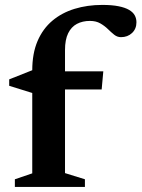

<svg xmlns="http://www.w3.org/2000/svg" viewBox="-20 -742 562 762"><path d="M143 -387 108 -373 16.5 -401.5V-427L116 -466.5L169 -459H390L383.5 -387ZM238 -55 317 -30.5V0H39V-30.5L108 -54V-462.5Q108 -530 129 -579Q150 -628 187.8 -659.8Q225.5 -691.5 276.2 -707Q327 -722.5 386 -722.5Q424.5 -722.5 450.5 -717.2Q476.5 -712 492.2 -702.8Q508 -693.5 514.8 -681Q521.5 -668.5 521.5 -653.5Q521.5 -627.5 504 -611Q486.5 -594.5 460 -594.5Q445.5 -594.5 433.2 -604.2Q421 -614 408 -626.8Q395 -639.5 378 -649.2Q361 -659 337 -659Q307.5 -659 285.2 -647.2Q263 -635.5 250.5 -610Q238 -584.5 238 -543.5Z"/></svg>

Font: Newsreader SemiBold
Style: Regular
Weight: 600
Designer: Hugues Gentile
Foundry: Production Type
Version: Version 1.003